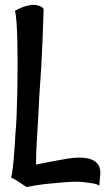

<svg xmlns="http://www.w3.org/2000/svg" viewBox="-20 -676 430 784"><path d="M25.4 48.8Q29.3 36.1 32.7 6.3Q36.1 -23.4 38.1 -53.7Q41 -88.9 43 -129.9Q45.9 -160.2 47.9 -206.1Q49.8 -252 50.8 -303.7Q51.8 -355.5 51.8 -408.7Q51.8 -461.9 50.8 -507.8Q49.8 -553.7 47.4 -586.9Q44.9 -620.1 41 -631.8Q59.6 -642.6 74.2 -647.5Q88.9 -652.3 99.6 -654.3Q111.3 -657.2 121.1 -656.2Q128.9 -655.3 136.7 -653.3Q143.6 -651.4 149.4 -647.9Q155.3 -644.5 158.2 -638.7Q156.2 -577.1 153.8 -515.1Q151.4 -453.1 148.4 -401.4Q144.5 -340.8 140.6 -285.2Q137.7 -226.6 135.3 -184.1Q132.8 -141.6 130.9 -109.9Q128.9 -78.1 127.9 -53.2Q127 -28.3 127 -3.9Q150.4 -8.8 182.6 -15.1Q214.8 -21.5 255.9 -28.3Q294.9 -34.2 321.3 -31.7Q347.7 -29.3 363.3 -20Q378.9 -10.7 384.8 3.4Q390.6 17.6 389.6 35.2Q387.7 54.7 386.7 65.4Q385.7 76.2 385.7 82Q375 75.2 356.4 72.3Q337.9 69.3 319.3 67.4Q297.9 65.4 274.4 66.4Q249 67.4 218.8 70.3Q193.4 72.3 159.2 76.2Q125 80.1 87.9 87.9Q61.5 69.3 43.9 58.6Q33.2 52.7 25.4 48.8Z"/></svg>

Font: Rancho
Style: Regular
Weight: 400
Designer: Font Diner, Inc
Foundry: Font Diner, Inc
Version: Version 1.000